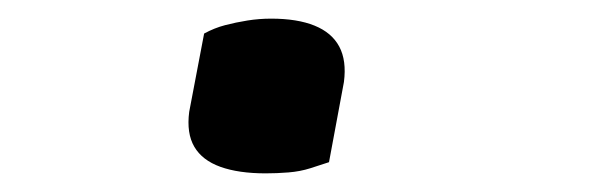

<svg xmlns="http://www.w3.org/2000/svg" viewBox="-20 -179 640 206"><path d="M333 -5Q324 -2 313 1.5Q302 5 289.5 6Q277 7 265 7Q236 7 216.5 0Q197 -7 188.5 -21.5Q180 -36 183 -59L199 -143Q210 -149 221.5 -152Q233 -155 245.5 -157Q258 -159 271 -159Q299 -159 317.5 -151.5Q336 -144 344 -129Q352 -114 349 -91Z"/></svg>

Font: Rec Mono Duotone
Style: Italic
Weight: 400
Italic angle: -10°
Monospace: yes
Version: Version 1.085; ttfautohint (v1.8.4.7-5d5b)